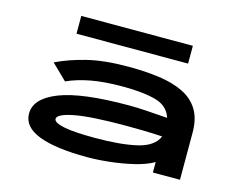

<svg xmlns="http://www.w3.org/2000/svg" viewBox="-95 -805 1189 959"><g transform="rotate(15 500.0 -326.0)"><path d="M425 11Q261 11 174.5 -22.5Q88 -56 88 -125Q88 -203 202.5 -248Q317 -293 561 -293Q602 -293 654.5 -289.5Q707 -286 760 -282Q742 -340 677 -358Q612 -376 506 -376Q410 -376 341.5 -363Q273 -350 220 -326L141 -403Q206 -435 294 -457Q382 -479 508 -479Q596 -479 668 -469Q740 -459 792.5 -433.5Q845 -408 873.5 -362Q902 -316 902 -243V0H762V-54Q722 -31 663 -17Q604 -3 541 4Q478 11 425 11ZM223 -133Q223 -114 275.5 -103Q328 -92 438 -92Q570 -92 653.5 -111.5Q737 -131 760 -186Q712 -189 662.5 -190Q613 -191 573 -191Q389 -191 306 -174.5Q223 -158 223 -133ZM214 -571V-663H791V-571Z"/></g></svg>

Font: Inconsolata UltraExpanded ExtraBold
Style: Regular
Weight: 800
Width: 9
Monospace: yes
Designer: Raph Levien, Cyreal, Brenton Simpson
Foundry: Raph Levien, Cyreal, Google
Version: Version 3.001; ttfautohint (v1.8.2.53-6de2)